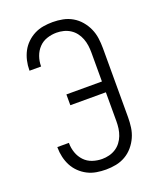

<svg xmlns="http://www.w3.org/2000/svg" viewBox="-140 -827 754 919"><g transform="rotate(-20 237.5 -367.5)"><path d="M240 8Q216 8 192 4Q168 0 146.5 -11Q125 -22 107.5 -39Q90 -56 79 -77Q68 -98 62.5 -122Q57 -146 57 -170V-173H116V-171Q116 -146 124.5 -122Q133 -98 150 -80Q167 -62 191 -54Q215 -46 240 -46Q258 -46 276 -50.5Q294 -55 309.5 -65Q325 -75 336 -89.5Q347 -104 353.5 -121Q360 -138 362.5 -156Q365 -174 365 -192V-340H184V-395H365V-543Q365 -561 362.5 -579Q360 -597 353.5 -614Q347 -631 336 -645.5Q325 -660 309.5 -670Q294 -680 276 -684.5Q258 -689 240 -689Q215 -689 191 -681Q167 -673 150 -655Q133 -637 124.5 -613Q116 -589 116 -564V-562H57V-565Q57 -589 62.5 -613Q68 -637 79 -658Q90 -679 107.5 -696Q125 -713 146.5 -724Q168 -735 192 -739Q216 -743 240 -743Q266 -743 291.5 -738Q317 -733 339.5 -720Q362 -707 379 -687Q396 -667 406.5 -643.5Q417 -620 420.5 -594.5Q424 -569 424 -543V-192Q424 -166 420.5 -140.5Q417 -115 406.5 -91.5Q396 -68 379 -48Q362 -28 339.5 -15Q317 -2 291.5 3Q266 8 240 8Z"/></g></svg>

Font: Iosevka QP Light
Style: Regular
Weight: 300
Designer: Belleve Invis
Foundry: Belleve Invis
Version: Version 20.0.0; ttfautohint (v1.8.4)